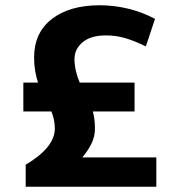

<svg xmlns="http://www.w3.org/2000/svg" viewBox="-20 -712 675 732"><path d="M576 -112V0H78V-84Q189 -150 189 -222Q189 -255 176 -287H69V-397H125Q110 -442 110 -493Q110 -587 177.5 -639.5Q245 -692 361 -692Q475 -691 571 -640L536 -535Q496 -555 459.5 -566Q423 -577 384 -577Q326 -577 295 -551Q264 -525 264 -487Q264 -444 284 -397H493V-287H334Q342 -257 342 -222Q342 -193 330 -167Q318 -141 294 -112Z"/></svg>

Font: Martel Sans ExtraBold
Style: Regular
Weight: 800
Designer: Dan Reynolds and Mathieu Réguer
Foundry: Dan Reynolds and Mathieu Réguer
Version: Version 1.002; ttfautohint (v1.1) -l 5 -r 5 -G 72 -x 0 -D la